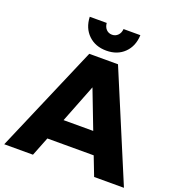

<svg xmlns="http://www.w3.org/2000/svg" viewBox="-164 -1048 1100 1180"><g transform="rotate(20 386.5 -458.0)"><path d="M583 0 535 -124H232L183 0H-5L296 -701H484L778 0ZM287 -264H481L385 -514ZM387 -859Q409 -859 424.5 -874.5Q440 -890 442 -916H552Q549 -843 504 -799Q459 -755 387 -755Q315 -755 269.5 -799Q224 -843 221 -916H332Q334 -890 349 -874.5Q364 -859 387 -859Z"/></g></svg>

Font: Gontserrat
Style: Bold
Weight: 700
Designer: Julieta Ulanovsky
Foundry: Julieta Ulanovsky
Version: Version 6.001